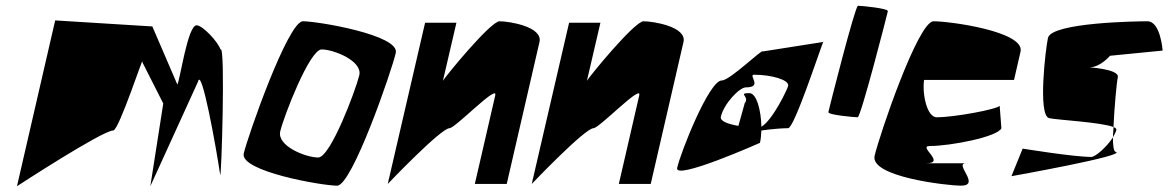

<svg xmlns="http://www.w3.org/2000/svg" viewBox="-20 -640 4065 668"><path d="M39 8C39 8 336 -186 374 -186C394 -186 485 -466 475 -424L548 -280L503 8L669 -356C681 -410 732 -128 746 -32C750 -6 765 -490 747 -468C739 -494 685 -552 664 -552C633 -552 607 -364 597 -346L510 -548L172 -569Z M828 -106C814 -44 1100 6 1153 6C1205 6 1343 -394 1357 -456C1371 -518 1086 -566 1034 -566C982 -566 842 -166 828 -106ZM955 -183C967 -234 1057 -468 1099 -468C1141 -468 1242 -428 1230 -378C1218 -328 1130 -92 1087 -92C1044 -92 943 -132 955 -183Z M1329 0C1329 0 1514 -194 1544 -194C1564 -194 1713 -350 1703 -308L1632 0H1743L1857 -494C1869 -548 1749 -566 1718 -566C1687 -566 1532 -377 1521 -359L1568 -561H1459Z M1830 0C1830 0 2015 -194 2045 -194C2065 -194 2214 -350 2204 -308L2133 0H2244L2358 -494C2370 -548 2250 -566 2219 -566C2188 -566 2033 -377 2022 -359L2069 -561H1960Z M2336 -56C2325 -10 2624 -143 2624 -143C2627 -155 2628 -170 2629 -186C2664 -191 2701 -194 2722 -194C2743 -194 2830 -459 2844 -494L2634 -461C2633 -472 2520 -360 2491 -360C2447 -360 2348 -110 2336 -56ZM2488 -234C2498 -278 2552 -336 2575 -336C2636 -336 2581 -380 2604 -380C2664 -380 2727 -362 2722 -341C2719 -328 2668 -222 2629 -199C2628 -254 2613 -316 2587 -316C2545 -316 2590 -304 2571 -281L2549 -202C2515 -208 2484 -218 2488 -234ZM2844 -494H2845C2846 -499 2846 -499 2844 -494Z M2862 -250C2860 -240 2954 -232 2964 -232C2975 -232 3067 -591 3069 -601C3071 -611 2976 -620 2965 -620C2955 -620 2864 -260 2862 -250Z M3023 -98C3006 -24 3279 6 3323 6C3395 6 3297 -72 3341 -72H3202C3274 -72 3171 -132 3215 -132C3287 -132 3452 -164 3464 -194L3458 -272C3450 -260 3301 -232 3239 -232C3205 -232 3188 -313 3195 -362H3508L3531 -462C3542 -531 3285 -566 3228 -566C3174 -566 3039 -168 3023 -98Z M3499 -27C3499 -27 3909 -100 3861 -112C3855 -113 3852 -133 3852 -162C3831 -129 3791 -94 3777 -94C3715 -94 3538 -123 3538 -123ZM3626 -508C3618 -472 3590 -239 3630 -229C3653 -223 3811 -215 3854 -198C3857 -266 3865 -353 3869 -371C3876 -402 3753 -406 3772 -406C3808 -406 3842 -446 3842 -446L4025 -464C4025 -464 4018 -566 3972 -566C3938 -566 3638 -562 3626 -508ZM3854 -198C3854 -185 3852 -173 3852 -162C3857 -171 3862 -180 3864 -188C3865 -192 3861 -195 3854 -198Z"/></svg>

Font: Crazy Punk
Style: Obl
Weight: 400
Version: Version 1